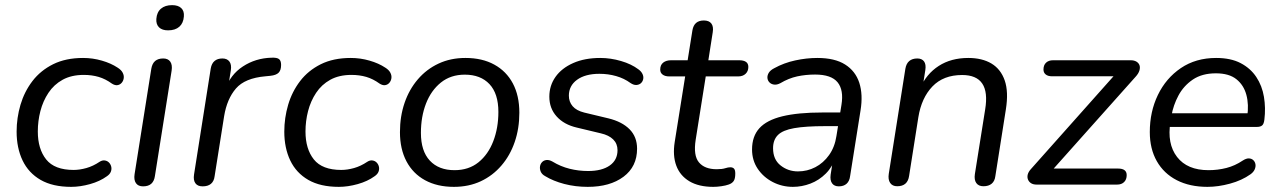

<svg xmlns="http://www.w3.org/2000/svg" viewBox="-20 -722 5005 751"><path d="M258.3 8.9Q186.2 8.9 138.9 -18.3Q91.7 -45.5 68.3 -94.4Q45 -143.3 45 -207.2Q45 -260.6 60.1 -312.1Q75.3 -363.6 106.9 -404.9Q138.5 -446.2 187.8 -470.8Q237.2 -495.3 305 -495.3Q342.6 -495.3 378.4 -484.9Q414.2 -474.6 440.1 -457.4Q454.3 -448.5 459.9 -437.5Q465.6 -426.4 463.9 -415.7Q462.2 -404.9 455.5 -397.6Q448.9 -390.3 439.2 -388.9Q429.4 -387.6 417.7 -395Q392.5 -413.3 365.8 -421.2Q339 -429 307.7 -429Q259.4 -429 225.1 -410.1Q190.9 -391.2 169.5 -358.9Q148.1 -326.7 138 -287.6Q127.9 -248.5 127.9 -207.6Q127.9 -139.5 160.6 -98.4Q193.4 -57.3 267.9 -57.3Q291.6 -57.3 317.9 -64.7Q344.2 -72.1 369.8 -89.3Q380 -95.8 389.9 -94.4Q399.7 -93 406.3 -86.2Q412.9 -79.4 415.1 -69.9Q417.4 -60.3 413.5 -50.3Q409.6 -40.3 398 -32.5Q370.9 -12.8 332.2 -1.9Q293.5 8.9 258.3 8.9Z M539.4 6.9Q520.5 6.9 511.7 -5.7Q503 -18.3 506.4 -40.6L571.8 -453Q575.2 -473.4 586.8 -483.4Q598.5 -493.3 618.3 -493.3Q637.3 -493.3 646 -480.9Q654.7 -468.5 651.3 -445.7L585.9 -33.3Q583.1 -13.5 571.7 -3.3Q560.3 6.9 539.4 6.9ZM637.5 -603.3Q614.1 -603.3 602.1 -615Q590.1 -626.8 591.5 -647.8Q593.4 -674.3 609.6 -688.1Q625.8 -701.9 653.2 -701.9Q676.6 -701.9 688.8 -690.5Q701.1 -679 699.2 -657.5Q697.3 -631.4 681.4 -617.4Q665.4 -603.3 637.5 -603.3Z M772.4 6.9Q753 6.9 744.3 -5.2Q735.5 -17.3 739 -39.7L804.3 -454Q807.7 -473.9 819.4 -483.6Q831 -493.3 849.9 -493.3Q868.3 -493.3 877.3 -481.4Q886.3 -469.5 882.9 -447.1L870.7 -370.5H860.2Q880.7 -430 930.2 -462.2Q979.6 -494.5 1041.6 -496.3Q1063.7 -497.3 1071.6 -490.7Q1079.5 -484.2 1079.5 -468.1Q1079.5 -447.3 1069.8 -437.6Q1060.1 -427.9 1037.7 -425.5L1017.7 -423.5Q938 -416.5 902.9 -375.9Q867.8 -335.2 856.7 -267.8L819.4 -32.4Q817 -13 805.1 -3Q793.3 6.9 772.4 6.9Z M1305.3 8.9Q1233.2 8.9 1185.9 -18.3Q1138.7 -45.5 1115.3 -94.4Q1092 -143.3 1092 -207.2Q1092 -260.6 1107.1 -312.1Q1122.3 -363.6 1153.9 -404.9Q1185.5 -446.2 1234.8 -470.8Q1284.2 -495.3 1352 -495.3Q1389.6 -495.3 1425.4 -484.9Q1461.2 -474.6 1487.1 -457.4Q1501.3 -448.5 1506.9 -437.5Q1512.6 -426.4 1510.9 -415.7Q1509.2 -404.9 1502.5 -397.6Q1495.9 -390.3 1486.2 -388.9Q1476.4 -387.6 1464.7 -395Q1439.5 -413.3 1412.8 -421.2Q1386 -429 1354.7 -429Q1306.4 -429 1272.1 -410.1Q1237.9 -391.2 1216.5 -358.9Q1195.1 -326.7 1185 -287.6Q1174.9 -248.5 1174.9 -207.6Q1174.9 -139.5 1207.6 -98.4Q1240.4 -57.3 1314.9 -57.3Q1338.6 -57.3 1364.9 -64.7Q1391.2 -72.1 1416.8 -89.3Q1427 -95.8 1436.9 -94.4Q1446.7 -93 1453.3 -86.2Q1459.9 -79.4 1462.1 -69.9Q1464.4 -60.3 1460.5 -50.3Q1456.6 -40.3 1445 -32.5Q1417.9 -12.8 1379.2 -1.9Q1340.5 8.9 1305.3 8.9Z M1755.3 8.9Q1690.2 8.9 1642.7 -17Q1595.2 -42.9 1569.8 -91.1Q1544.4 -139.2 1544.4 -205.2Q1544.4 -266.9 1562.5 -319.7Q1580.6 -372.4 1614.6 -412Q1648.7 -451.6 1695.6 -473.4Q1742.5 -495.3 1800.5 -495.3Q1866.2 -495.3 1913.4 -469.3Q1960.7 -443.4 1986.1 -395.5Q2011.4 -347.6 2011.4 -281.2Q2011.4 -219.4 1993.3 -166.7Q1975.3 -114 1941.2 -74.4Q1907.2 -34.8 1860.3 -12.9Q1813.4 8.9 1755.3 8.9ZM1757.8 -56.4Q1813.3 -56.4 1851.5 -87.1Q1889.6 -117.9 1909.5 -169.8Q1929.4 -221.7 1929.4 -284.1Q1929.4 -355.8 1894.6 -392.9Q1859.7 -430 1798 -430Q1743 -430 1704.6 -399.2Q1666.3 -368.4 1646.3 -317Q1626.4 -265.7 1626.4 -202.2Q1626.4 -131 1661.3 -93.7Q1696.1 -56.4 1757.8 -56.4Z M2278.8 8.9Q2230.8 8.9 2187.3 -2.4Q2143.9 -13.8 2112.5 -33Q2099.8 -39.8 2095.2 -50.4Q2090.7 -60.9 2092.2 -70.9Q2093.7 -80.9 2100.3 -87.9Q2107 -95 2117.5 -96.1Q2128 -97.3 2141.2 -89.9Q2172.7 -70.7 2208 -61.9Q2243.2 -53.1 2280.4 -53.1Q2334.3 -53.1 2364.9 -74.6Q2395.4 -96 2395.4 -134.6Q2395.4 -159.9 2378.5 -176.6Q2361.6 -193.3 2330.4 -200.4L2235.7 -223.1Q2186 -234.7 2157.4 -266.4Q2128.7 -298.1 2128.7 -343.9Q2128.7 -387.3 2152.9 -421.4Q2177.1 -455.5 2222.1 -475.4Q2267.1 -495.3 2328 -495.3Q2368.3 -495.3 2409 -483.4Q2449.7 -471.5 2477 -450.9Q2488.7 -442.5 2493.4 -431.9Q2498 -421.4 2495.7 -411.9Q2493.5 -402.4 2486.6 -396.3Q2479.7 -390.3 2469.3 -389.6Q2458.8 -388.9 2446.1 -397.3Q2421.1 -415.6 2390 -424.4Q2358.9 -433.3 2324.7 -433.3Q2269.3 -433.3 2237.2 -410Q2205.1 -386.7 2205.1 -347.7Q2205.1 -323.9 2219.8 -306.6Q2234.5 -289.4 2265.3 -281.7L2360 -259Q2413.1 -246 2442.5 -216.4Q2471.9 -186.7 2471.9 -140.4Q2471.9 -70.3 2418.9 -30.7Q2365.9 8.9 2278.8 8.9Z M2769.9 8.9Q2713.3 8.9 2676.6 -12.9Q2639.9 -34.8 2625.3 -74Q2610.7 -113.3 2619.1 -166.6L2660 -423.1H2598Q2581.4 -423.1 2571.9 -430.2Q2562.4 -437.2 2562.4 -449.8Q2562.4 -467.9 2574.1 -477.1Q2585.8 -486.3 2604.7 -486.3H2669.7L2688.4 -603.6Q2691.8 -623 2703 -632.5Q2714.2 -641.9 2733.1 -641.9Q2753.4 -641.9 2762.4 -630Q2771.4 -618.1 2767.9 -596.3L2750.7 -486.3H2871Q2888.6 -486.3 2897.8 -480Q2907.1 -473.7 2907.1 -460.1Q2907.1 -443.5 2896.3 -433.3Q2885.6 -423.1 2867.1 -423.1H2740.5L2701.1 -175.2Q2691.5 -113.6 2713.9 -86.9Q2736.2 -60.1 2783.2 -60.1Q2804.4 -60.1 2816.2 -63.9Q2828 -67.7 2836.4 -67.7Q2846.2 -67.7 2851.1 -62.3Q2856 -57 2856 -43.3Q2856 -22.6 2849.5 -13.6Q2843 -4.5 2829.9 -0.1Q2818.9 3.9 2801.6 6.4Q2784.4 8.9 2769.9 8.9Z M3081.4 8.9Q3039 8.9 3002.5 -10Q2966.1 -28.9 2943.8 -61.8Q2921.6 -94.8 2921.6 -137.3Q2921.6 -188.8 2950.3 -220.5Q2979.1 -252.2 3040.1 -267.1Q3101.1 -282 3196.6 -282H3277.1L3268.8 -228.6H3207.9Q3130.9 -228.6 3086.3 -220.7Q3041.8 -212.9 3022.8 -193.9Q3003.8 -174.9 3003.8 -142.1Q3003.8 -98.1 3033.2 -74.9Q3062.5 -51.6 3101.3 -51.6Q3137.5 -51.6 3169.1 -68Q3200.7 -84.4 3222.9 -115.5Q3245.1 -146.6 3251.7 -190.1L3271.3 -311.7Q3280.8 -369.8 3256.2 -400.1Q3231.6 -430.4 3168.2 -430.4Q3131.5 -430.4 3098.1 -423.2Q3064.7 -415.9 3032.2 -396.6Q3019.1 -389.7 3008 -391.1Q2997 -392.5 2989.9 -399.5Q2982.8 -406.6 2981.8 -416.6Q2980.8 -426.6 2986.8 -436.9Q2992.9 -447.2 3008 -455Q3046.3 -476.2 3090.5 -485.7Q3134.6 -495.3 3176.8 -495.3Q3245.2 -495.3 3285.6 -469.7Q3326.1 -444.2 3341.1 -398.2Q3356 -352.1 3346 -290.3L3305.2 -33.3Q3302.8 -13.5 3291.4 -3.3Q3280 6.9 3261 6.9Q3243.1 6.9 3234.6 -5Q3226.1 -16.9 3229 -38.7L3241.7 -119.8L3250.3 -110.4Q3236.8 -69.8 3210.2 -43.2Q3183.7 -16.7 3150 -3.9Q3116.4 8.9 3081.4 8.9Z M3489.4 6.5Q3470.5 6.5 3461.7 -6.7Q3453 -19.8 3456.4 -42.1L3521.3 -453Q3524.7 -473.4 3536.6 -483.4Q3548.5 -493.3 3567.9 -493.3Q3585.8 -493.3 3594.3 -481.9Q3602.8 -470.4 3599.4 -448.1L3586.2 -364.5L3578.5 -376.2Q3603.5 -432.9 3651.8 -464.1Q3700.2 -495.3 3767.4 -495.3Q3821.4 -495.3 3857.9 -473.6Q3894.4 -451.8 3909.9 -407.4Q3925.4 -362.9 3914.4 -294.1L3873.2 -32.7Q3870.8 -13.4 3858.9 -3.5Q3847 6.5 3826.6 6.5Q3807.7 6.5 3798.7 -6.1Q3789.8 -18.7 3793.2 -41.1L3833.4 -293.7Q3844.6 -361.9 3822 -395.2Q3799.5 -428.6 3743.4 -428.6Q3670.1 -428.6 3627.2 -383.9Q3584.3 -339.2 3572.1 -263.5L3535.9 -33.8Q3530.1 6.5 3489.4 6.5Z M4034.7 0Q4021.6 0 4013.1 -5.3Q4004.7 -10.6 4001 -19.6Q3997.3 -28.6 3999.9 -39.2Q4002.6 -49.9 4012.3 -60.6L4353.6 -444.1L4357.1 -423.6H4095.1Q4079.1 -423.6 4070.3 -430.7Q4061.5 -437.7 4061.5 -449.9Q4061.5 -467.4 4071.7 -476.9Q4081.9 -486.3 4099 -486.3H4402.8Q4416.4 -486.3 4425.4 -480.8Q4434.4 -475.2 4437.3 -466.2Q4440.2 -457.3 4436.6 -445.6Q4432.9 -433.9 4422.2 -422.2L4081.5 -40.3L4078 -62.7H4353.4Q4387 -62.7 4387 -37Q4387 -19.9 4377 -10Q4367 0 4349.5 0Z M4702.9 8.9Q4633.7 8.9 4582.9 -17.2Q4532.1 -43.4 4504.8 -91.6Q4477.4 -139.7 4477.4 -205.6Q4477.4 -285 4509 -350.5Q4540.6 -416.1 4598.9 -455.7Q4657.3 -495.3 4736.8 -495.3Q4794.1 -495.3 4832.7 -475.1Q4871.3 -454.9 4894 -420.7Q4916.7 -386.5 4923.9 -343.1Q4931.1 -299.7 4925.6 -254.3Q4923.6 -237 4916.7 -231.3Q4909.8 -225.5 4895.4 -225.5H4539.8L4547.7 -279H4876.4L4858.4 -265.6Q4865.4 -313 4855.1 -351.1Q4844.8 -389.3 4816 -412.2Q4787.3 -435.2 4735.8 -435.2Q4681.7 -435.2 4645.6 -410.7Q4609.6 -386.2 4589.4 -348.3Q4569.2 -310.5 4562.1 -269.2L4558.2 -245.1Q4544.1 -159.9 4584 -108.1Q4624 -56.4 4707 -56.4Q4743.4 -56.4 4777 -65Q4810.6 -73.6 4840.8 -93.9Q4854.5 -102.8 4865 -102.4Q4875.6 -101.9 4882.2 -95.6Q4888.9 -89.3 4890.6 -79.8Q4892.3 -70.2 4887.7 -59.4Q4883 -48.7 4871.3 -40.3Q4837.3 -16.2 4791.2 -3.7Q4745 8.9 4702.9 8.9Z"/></svg>

Font: Nunito ExtraLight
Style: Italic
Weight: 200
Italic angle: -9°
Designer: Vernon Adams
Foundry: Vernon Adams
Version: Version 3.602